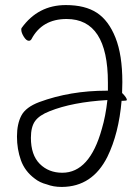

<svg xmlns="http://www.w3.org/2000/svg" viewBox="-20 -727 540 758"><path d="M382 -218Q397 -268 404 -332Q266 -324 176 -288Q135 -272 118.5 -249Q102 -226 102 -183Q102 -115 137 -80Q172 -45 226 -45Q334 -45 382 -218ZM460 -329Q449 -200 404 -108Q345 10 225 11H223Q191 11 165 1Q137 -6 117 -22Q78 -51 62.5 -94.5Q47 -138 47 -188Q47 -238 64.5 -271Q82 -304 135 -324Q257 -369 401 -369H406V-401Q406 -652 243 -652Q146 -652 104 -572Q100 -566 94 -566Q84 -566 74 -582Q64 -598 64 -610Q64 -614 65 -616Q130 -707 240 -707Q316 -707 362.5 -676.5Q409 -646 436 -578Q463 -510 463 -403Q463 -382 462 -360Q481 -341 481 -332Q479 -329 465 -329Z"/></svg>

Font: Moon Stars Kai HW Light
Style: Regular
Weight: 300
Designer: GuiWonder
Version: Version 1.101